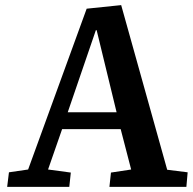

<svg xmlns="http://www.w3.org/2000/svg" viewBox="-20 -731 756 751"><path d="M454 -711 634 -67 714 -57 709 0H408L414 -56L493 -68L452 -226H223L168 -68L257 -56L251 0H8L15 -57L90 -68L319 -697ZM245 -292H436L358 -613H355Z"/></svg>

Font: Literata 18pt SemiBold
Style: Italic
Weight: 600
Italic angle: -2°
Designer: Latin by Veronika Burian and Jose Scaglione. Greek by Irene Vlachou. Cyrillic by Vera Evstafieva
Foundry: TypeTogether
Version: Version 3.103;gftools[0.9.29]